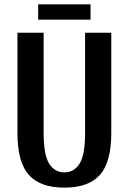

<svg xmlns="http://www.w3.org/2000/svg" viewBox="-20 -850 590 880"><path d="M155 -760V-830H395V-760ZM60 -240V-700H180V-240Q180 -141 205 -100.5Q230 -60 275 -60Q320 -60 345 -100.5Q370 -141 370 -240V-700H490V-240Q490 -107 438 -48.5Q386 10 275 10Q164 10 112 -48.5Q60 -107 60 -240Z"/></svg>

Font: Cuprum
Style: Bold
Weight: 700
Designer: Jovanny Lemonad
Foundry: Jovanny Lemonad
Version: Version 2.000